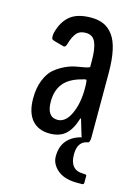

<svg xmlns="http://www.w3.org/2000/svg" viewBox="-105 -556 564 786"><g transform="rotate(15 177.0 -163.0)"><path d="M322.3 171.4Q322.3 171.4 296.9 171.4Q245.1 170.4 217 145.8Q189 121.1 189 89.4Q189 40.5 219 13.4Q249 -13.7 299.8 -17.6L298.8 0.5Q258.8 8.8 258.8 62Q258.8 128.9 316.4 128.9Q330.1 128.4 330.1 133.8V163.1Q330.1 171.4 322.3 171.4ZM139.6 5.9Q91.3 5.9 64.7 -25.4Q38.1 -56.6 38.1 -116.2Q38.1 -160.6 51.5 -193.8Q64.9 -227.1 85.2 -244.1Q105.5 -261.2 129.9 -272.5Q154.3 -283.7 175.3 -287.1Q196.3 -290.5 212.2 -293.7Q228 -296.9 230.5 -300.3V-326.2Q230.5 -378.4 219 -404.5Q207.5 -430.7 177.2 -430.7Q151.9 -430.7 138.4 -414.8Q125 -398.9 115.7 -366.2Q111.3 -352.5 104 -353.5Q52.7 -366.2 52.2 -370.1Q49.3 -371.6 49.1 -381.3Q48.8 -391.1 51.3 -399.4Q64 -447.3 94.7 -471.9Q125.5 -496.6 182.6 -496.6Q213.4 -496.6 236.1 -486.6Q258.8 -476.6 275.9 -453.6Q293 -430.7 301.5 -391.4Q310.1 -352.1 310.1 -295.4V-24.4Q310.1 0.5 299.8 0.5H284.2Q275.4 0.5 268.6 -21Q267.6 -25.9 259 -52.7Q250.5 -79.6 249.5 -85Q249 -86.4 248.3 -86.9Q247.6 -87.4 246.6 -86.9Q245.6 -86.4 245.6 -85Q232.4 -40 207.8 -17.1Q183.1 5.9 139.6 5.9ZM156.7 -56.6Q190.9 -56.6 211.7 -101.6Q232.4 -146.5 232.4 -209Q232.4 -246.1 228 -246.1Q219.2 -246.1 213.4 -243.2Q160.6 -230 136 -200.2Q111.3 -170.4 111.3 -122.6Q111.3 -56.6 156.7 -56.6Z"/></g></svg>

Font: BenchNine
Style: Bold
Weight: 700
Version: Version 1 ; ttfautohint (v0.92.18-e454-dirty) -l 8 -r 50 -G 